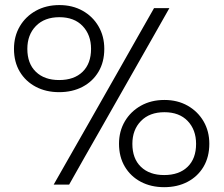

<svg xmlns="http://www.w3.org/2000/svg" viewBox="-20 -746 904 776"><path d="M219 -373.5Q166 -373.5 124.8 -395.2Q83.5 -417 60 -456.2Q36.5 -495.5 36.5 -548.5Q36.5 -599.5 60 -639.5Q83.5 -679.5 125 -702.5Q166.5 -725.5 220 -725.5Q273 -725.5 314 -702.5Q355 -679.5 378.2 -639.5Q401.5 -599.5 401.5 -548.5Q401.5 -495.5 378.2 -456.2Q355 -417 313.8 -395.2Q272.5 -373.5 219 -373.5ZM197 0Q228.5 -55 258.5 -108Q288.5 -161 327.5 -229L468.5 -477Q508.5 -548 539.2 -601.8Q570 -655.5 602.5 -713H664.5Q632 -655.5 601.5 -601.8Q571 -548 530.5 -477L389.5 -229Q350.5 -161 320.5 -108Q290.5 -55 259.5 0ZM219 -422.5Q279.5 -422.5 313.8 -455.8Q348 -489 348 -548.5Q348 -605 314 -640.8Q280 -676.5 220 -676.5Q160 -676.5 125.2 -641Q90.5 -605.5 90.5 -548.5Q90.5 -489 125 -455.8Q159.5 -422.5 219 -422.5ZM643.5 10.5Q590.5 10.5 549.2 -11.2Q508 -33 484.5 -72.5Q461 -112 461 -165Q461 -215.5 484.5 -255.5Q508 -295.5 549.5 -318.8Q591 -342 644.5 -342Q697.5 -342 738.5 -318.8Q779.5 -295.5 802.8 -255.5Q826 -215.5 826 -165Q826 -112 802.8 -72.5Q779.5 -33 738.2 -11.2Q697 10.5 643.5 10.5ZM643.5 -38.5Q704 -38.5 738.2 -71.8Q772.5 -105 772.5 -164.5Q772.5 -221.5 738.5 -257Q704.5 -292.5 644.5 -292.5Q584.5 -292.5 549.8 -257Q515 -221.5 515 -164.5Q515 -105 549.5 -71.8Q584 -38.5 643.5 -38.5Z"/></svg>

Font: Commissioner Light
Style: Regular
Weight: 300
Designer: Kostas Bartsokas
Foundry: Kostas Bartsokas
Version: Version 1.000; ttfautohint (v1.8.3)